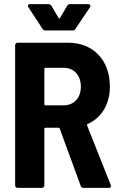

<svg xmlns="http://www.w3.org/2000/svg" viewBox="-20 -906 582 926"><path d="M344 -767 414 -871C419 -879 415 -886 406 -886H319C313 -886 307 -884 304 -878L269 -819C267 -815 265 -815 263 -819L228 -878C225 -884 219 -886 213 -886H124C118 -886 115 -883 115 -878C115 -876 115 -874 117 -871L185 -767C188 -762 193 -759 199 -759H330C336 -759 341 -762 344 -767ZM382 0H505C512 0 515 -3 515 -8C515 -10 515 -12 514 -14L400 -301C399 -304 400 -307 403 -308C470 -338 510 -403 510 -489C510 -615 430 -700 309 -700H65C58 -700 53 -695 53 -688V-12C53 -5 58 0 65 0H182C189 0 194 -5 194 -12V-285C194 -288 196 -290 199 -290H263C266 -290 267 -288 268 -286L369 -10C371 -3 375 0 382 0ZM199 -579H287C336 -579 370 -544 370 -488C370 -433 336 -398 287 -398H199C196 -398 194 -400 194 -403V-574C194 -577 196 -579 199 -579Z"/></svg>

Font: Barlow Semi Condensed
Style: Bold
Weight: 700
Width: 4
Designer: Jeremy Tribby
Foundry: Tribby Type
Version: Version 1.422;hotconv 1.0.109;makeotfexe 2.5.65596